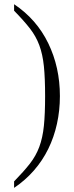

<svg xmlns="http://www.w3.org/2000/svg" viewBox="-20 -826 355 925"><path d="M268.6 -363.3Q268.6 -293.9 254.4 -229.5Q240.2 -165 212.4 -108.4Q184.6 -51.8 143.1 -4.4Q101.6 43 47.9 79.1V47.9Q94.7 0 124 -37.6Q153.3 -75.2 169.4 -118.7Q185.5 -162.1 191.4 -219.2Q197.3 -276.4 197.3 -363.3Q197.3 -450.2 191.4 -507.3Q185.5 -564.5 169.4 -607.9Q153.3 -651.4 124 -689Q94.7 -726.6 47.9 -774.4V-805.7Q156.2 -733.4 212.4 -617.7Q268.6 -502 268.6 -363.3Z"/></svg>

Font: Uchen
Style: Regular
Weight: 400
Designer: Christopher J. Fynn
Foundry: Christopher J. Fynn for DDC
Version: Version 1.000 preliminary